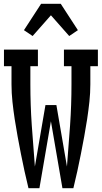

<svg xmlns="http://www.w3.org/2000/svg" viewBox="-20 -998 540 1018"><path d="M131 0Q120 -45 110 -90.5Q100 -136 91 -182Q82 -228 73.5 -274Q65 -320 58 -366Q51 -412 46 -458.5Q41 -505 41 -551V-647H1V-735H181V-647H141V-551Q141 -442 148.5 -333Q156 -224 165 -115L221 -441H279L335 -115Q344 -224 351.5 -333Q359 -442 359 -551V-647H319V-735H499V-647H459V-551Q459 -505 454 -458.5Q449 -412 442 -366Q435 -320 426.5 -274Q418 -228 409 -182Q400 -136 390 -90.5Q380 -45 369 0H311L250 -355L189 0ZM153 -807 107 -838 198 -978H302L393 -838L347 -807L250 -917Z"/></svg>

Font: Iosevka Curly Slab Semibold
Style: Regular
Weight: 600
Monospace: yes
Designer: Belleve Invis
Foundry: Belleve Invis
Version: Version 22.1.2; ttfautohint (v1.8.4)